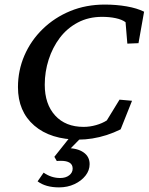

<svg xmlns="http://www.w3.org/2000/svg" viewBox="-20 -602 650 840"><path d="M325.2 8.8Q201.2 8.8 129.9 -52.7Q58.6 -114.3 58.6 -220.7Q58.6 -293.9 86.9 -359.4Q115.2 -424.8 167 -475.1Q218.8 -525.4 287.6 -553.7Q356.4 -582 438.5 -582Q488.3 -582 533.7 -574.2Q579.1 -566.4 610.4 -550.8L585.9 -413.1L537.1 -411.1L529.3 -504.9Q513.7 -516.6 486.3 -522.5Q459 -528.3 426.8 -528.3Q367.2 -528.3 320.3 -503.4Q273.4 -478.5 241.7 -436.5Q210 -394.5 192.9 -341.3Q175.8 -288.1 175.8 -231.4Q175.8 -146.5 221.2 -96.7Q266.6 -46.9 345.7 -46.9Q373 -46.9 400.4 -54.7Q427.7 -62.5 447.3 -75.2L502.9 -166L557.6 -161.1L507.8 -36.1Q478.5 -21.5 446.8 -11.2Q415 -1 383.8 3.9Q352.5 8.8 325.2 8.8ZM238.3 217.8Q179.7 217.8 144.5 191.4L170.9 153.3Q187.5 165 205.6 170.9Q223.6 176.8 243.2 176.8Q267.6 176.8 282.7 165Q297.9 153.3 297.9 135.7Q297.9 118.2 284.7 109.9Q271.5 101.6 247.1 101.6Q233.4 101.6 228.5 102.5L217.8 84L293.9 -11.7H346.7L262.7 74.2L271.5 45.9Q318.4 45.9 345.2 64.5Q372.1 83 372.1 116.2Q372.1 143.6 354 166.5Q335.9 189.5 305.7 203.6Q275.4 217.8 238.3 217.8Z"/></svg>

Font: Crimson Pro ExtraLight Medium
Style: Italic
Weight: 500
Italic angle: -12°
Version: Version 1.002